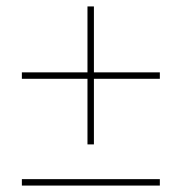

<svg xmlns="http://www.w3.org/2000/svg" viewBox="-20 -592 599 597"><path d="M252 -143H272V-347H477V-367H272V-572H252V-367H48V-347H252ZM48 -15H477V-35H48Z"/></svg>

Font: Noto Serif Display ExtraBold
Style: Italic
Weight: 800
Italic angle: -12°
Designer: Monotype Design Team
Foundry: Monotype Imaging Inc.
Version: Version 2.009